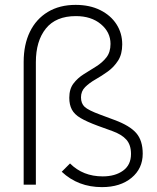

<svg xmlns="http://www.w3.org/2000/svg" viewBox="-20 -757 642 787"><path d="M398 10Q300 10 233 -53L267 -87Q320 -34 401 -34Q452 -34 484.5 -57.5Q517 -81 517 -126Q517 -163 498 -184.5Q479 -206 440 -220L382 -241Q336 -258 310.5 -273Q285 -288 274.5 -308Q264 -328 264 -356Q264 -392 281 -414.5Q298 -437 323.5 -453Q349 -469 374 -484.5Q399 -500 416 -521.5Q433 -543 433 -577Q433 -625 393.5 -658Q354 -691 291 -691Q209 -691 168 -640Q127 -589 127 -502V0H77V-503Q77 -574 102.5 -626.5Q128 -679 176 -708Q224 -737 290 -737Q348 -737 391 -715.5Q434 -694 457.5 -657.5Q481 -621 481 -575Q481 -535 464 -508.5Q447 -482 422 -464Q397 -446 371.5 -431.5Q346 -417 329 -400Q312 -383 312 -358Q312 -333 327 -319Q342 -305 391 -287L450 -265Q512 -242 538.5 -211.5Q565 -181 565 -127Q565 -66 519 -28Q473 10 398 10Z"/></svg>

Font: Red Hat Text VF
Style: Regular
Weight: 300
Designer: Pentagram, MCKL
Foundry: Pentagram, MCKL
Version: Version 1.023